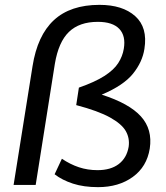

<svg xmlns="http://www.w3.org/2000/svg" viewBox="-20 -762 683 791"><path d="M36 0 114 -489Q134 -616 202 -679Q270 -742 390 -742Q485 -742 537 -695.5Q589 -649 575 -561Q567 -507 528 -458.5Q489 -410 399 -372Q512 -336 560.5 -282.5Q609 -229 597 -150Q585 -75 527 -33Q469 9 384 9Q325 9 280.5 -5.5Q236 -20 205 -44L235 -108Q269 -85 305 -73Q341 -61 382 -61Q436 -61 469 -86Q502 -111 510 -157Q515 -192 498.5 -221.5Q482 -251 433.5 -278Q385 -305 294 -329L305 -401Q371 -424 410 -449Q449 -474 467 -502Q485 -530 490 -561Q499 -614 471.5 -643Q444 -672 383 -672Q307 -672 264 -630.5Q221 -589 206 -499L127 0Z"/></svg>

Font: Mulish Medium
Style: Italic
Weight: 500
Italic angle: -9°
Designer: Vernon Adams
Foundry: Vernon Adams
Version: Version 3.603; ttfautohint (v1.8.3)